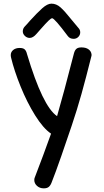

<svg xmlns="http://www.w3.org/2000/svg" viewBox="-20 -772 569 1053"><path d="M168 215Q168 206 172 198Q218 79 260 -39Q217 -68 172.5 -139.5Q128 -211 93 -297.5Q58 -384 41 -455Q39 -463 39 -470Q39 -487 52.5 -498Q66 -509 88 -509Q107 -509 115.5 -501Q124 -493 128 -476Q214 -188 293 -135Q328 -255 386 -481Q391 -498 400 -505Q409 -512 427 -512Q451 -512 465.5 -501.5Q480 -491 482 -474Q483 -470 481 -463Q451 -343 427 -257Q403 -171 373 -82Q350 -13 316.5 83Q283 179 263 229Q257 245 247.5 253Q238 261 220 261Q198 261 183 247.5Q168 234 168 215ZM352 -574Q279 -672 266 -672Q260 -672 245.5 -658Q231 -644 202 -611L180 -586Q161 -564 143 -564Q128 -564 116.5 -575Q105 -586 105 -600Q105 -616 117 -628Q129 -640 144 -658Q183 -701 211.5 -726.5Q240 -752 262 -752Q289 -752 312 -731.5Q335 -711 369 -668Q395 -636 409 -620Q420 -609 420 -595Q420 -580 409.5 -569.5Q399 -559 384 -559Q363 -559 352 -574Z"/></svg>

Font: Mali Medium
Style: Regular
Weight: 500
Version: Version 1.000; ttfautohint (v1.6)